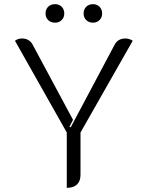

<svg xmlns="http://www.w3.org/2000/svg" viewBox="-20 -894 709 923"><path d="M301 -257 52 -698Q66 -709 86 -709Q103 -709 116 -701.5Q129 -694 136 -681L331 -318L314 -285L320 -282L532 -681Q548 -709 583 -709Q602 -709 618 -698L367 -257V-54Q367 -23 350 -7Q333 9 301 9ZM199 -829Q199 -849 211.5 -861.5Q224 -874 245 -874Q264 -874 276.5 -861.5Q289 -849 289 -829Q289 -810 276.5 -797.5Q264 -785 245 -785Q224 -785 211.5 -797.5Q199 -810 199 -829ZM382 -829Q382 -849 394.5 -861.5Q407 -874 427 -874Q446 -874 458.5 -861.5Q471 -849 471 -829Q471 -810 458.5 -797.5Q446 -785 427 -785Q407 -785 394.5 -797.5Q382 -810 382 -829Z"/></svg>

Font: K2D ExtraLight
Style: Regular
Weight: 275
Designer: Katatrad Aksorn Co.,Ltd.
Foundry: Cadson Demak Co.,Ltd.
Version: Version 1.000; ttfautohint (v1.6)